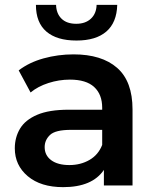

<svg xmlns="http://www.w3.org/2000/svg" viewBox="-20 -764 637 791"><path d="M408 0V-64Q360 7 240 7Q148 7 94.5 -38Q41 -83 41 -153Q41 -198 62.5 -234Q84 -270 133 -291Q182 -312 263 -312H401V-320Q401 -375 368 -405.5Q335 -436 268 -436Q223 -436 179.5 -422Q136 -408 106 -383L57 -474Q100 -507 159.5 -523.5Q219 -540 283 -540Q399 -540 462.5 -484.5Q526 -429 526 -313V0ZM401 -167V-229H272Q208 -229 186 -208Q164 -187 164 -158Q164 -124 191 -104Q218 -84 266 -84Q312 -84 348.5 -105Q385 -126 401 -167ZM295 -597Q214 -597 171 -634Q128 -671 128 -744H211Q212 -708 233.5 -687Q255 -666 294 -666Q332 -666 354.5 -687Q377 -708 378 -744H463Q461 -671 418 -634Q375 -597 295 -597Z"/></svg>

Font: Montserrat SemiBold
Style: Regular
Weight: 600
Designer: Julieta Ulanovsky
Foundry: Julieta Ulanovsky
Version: Version 9.000; ttfautohint (v1.8.4.7-5d5b)